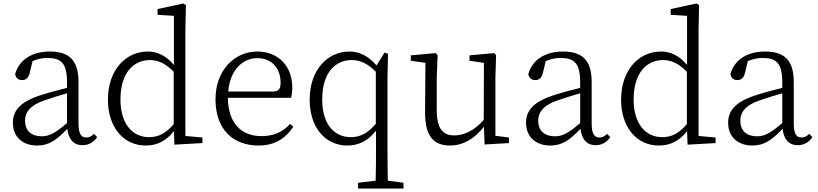

<svg xmlns="http://www.w3.org/2000/svg" viewBox="-20 -822 4698 1103"><path d="M454 12C487 12 516 -2 538 -34L520 -53C505 -39 493 -32 476 -32C448 -32 431 -50 431 -113V-351C431 -476 377 -526 266 -526C162 -526 89 -477 67 -396C71 -375 84 -362 107 -362C130 -362 144 -375 151 -404L167 -471C196 -483 223 -489 251 -489C330 -489 365 -461 365 -349V-317C320 -306 273 -294 226 -279C96 -240 54 -187 54 -117C54 -31 115 14 193 14C262 14 304 -17 367 -82C373 -23 402 12 454 12ZM124 -129C124 -174 149 -217 240 -247C280 -261 323 -274 365 -286V-115C298 -58 264 -39 220 -39C162 -39 124 -69 124 -129Z M672 -250C672 -406 749 -477 841 -477C889 -477 931 -457 978 -410V-109C933 -56 891 -34 836 -34C744 -34 672 -107 672 -250ZM982 9 1143 0V-32L1045 -41V-641L1048 -793L1033 -802L885 -770V-737L979 -731V-449C933 -504 882 -526 830 -526C700 -526 600 -418 600 -249C600 -93 688 14 817 14C882 14 935 -12 979 -69Z M1458 -488C1543 -488 1592 -427 1592 -347C1592 -314 1583 -296 1546 -296H1291C1301 -418 1373 -488 1458 -488ZM1465 14C1558 14 1620 -26 1665 -94L1646 -110C1603 -62 1550 -40 1482 -40C1370 -40 1291 -110 1289 -260H1652C1656 -275 1659 -295 1659 -321C1659 -440 1580 -526 1458 -526C1327 -526 1218 -418 1218 -252C1218 -76 1321 14 1465 14Z M1831 -250C1831 -406 1907 -477 2001 -477C2048 -477 2091 -458 2139 -410V-111C2093 -57 2050 -34 1995 -34C1903 -34 1831 -105 1831 -250ZM1976 14C2038 14 2093 -11 2140 -71V32C2140 92 2140 154 2138 216L2037 228V261H2298V228L2208 216C2207 155 2206 93 2206 32V-367L2209 -513L2189 -520L2143 -446C2094 -504 2040 -526 1988 -526C1859 -526 1759 -418 1759 -249C1759 -91 1847 14 1976 14Z M2566 14C2641 14 2707 -26 2760 -94L2764 8L2904 0V-32L2826 -42V-376L2830 -505L2819 -517L2677 -504V-473L2760 -461L2759 -133C2708 -76 2650 -44 2590 -44C2525 -44 2489 -82 2489 -190V-376L2494 -505L2483 -517L2340 -504V-473L2424 -461L2422 -184C2420 -37 2472 14 2566 14Z M3402 12C3435 12 3464 -2 3486 -34L3468 -53C3453 -39 3441 -32 3424 -32C3396 -32 3379 -50 3379 -113V-351C3379 -476 3325 -526 3214 -526C3110 -526 3037 -477 3015 -396C3019 -375 3032 -362 3055 -362C3078 -362 3092 -375 3099 -404L3115 -471C3144 -483 3171 -489 3199 -489C3278 -489 3313 -461 3313 -349V-317C3268 -306 3221 -294 3174 -279C3044 -240 3002 -187 3002 -117C3002 -31 3063 14 3141 14C3210 14 3252 -17 3315 -82C3321 -23 3350 12 3402 12ZM3072 -129C3072 -174 3097 -217 3188 -247C3228 -261 3271 -274 3313 -286V-115C3246 -58 3212 -39 3168 -39C3110 -39 3072 -69 3072 -129Z M3620 -250C3620 -406 3697 -477 3789 -477C3837 -477 3879 -457 3926 -410V-109C3881 -56 3839 -34 3784 -34C3692 -34 3620 -107 3620 -250ZM3930 9 4091 0V-32L3993 -41V-641L3996 -793L3981 -802L3833 -770V-737L3927 -731V-449C3881 -504 3830 -526 3778 -526C3648 -526 3548 -418 3548 -249C3548 -93 3636 14 3765 14C3830 14 3883 -12 3927 -69Z M4563 12C4596 12 4625 -2 4647 -34L4629 -53C4614 -39 4602 -32 4585 -32C4557 -32 4540 -50 4540 -113V-351C4540 -476 4486 -526 4375 -526C4271 -526 4198 -477 4176 -396C4180 -375 4193 -362 4216 -362C4239 -362 4253 -375 4260 -404L4276 -471C4305 -483 4332 -489 4360 -489C4439 -489 4474 -461 4474 -349V-317C4429 -306 4382 -294 4335 -279C4205 -240 4163 -187 4163 -117C4163 -31 4224 14 4302 14C4371 14 4413 -17 4476 -82C4482 -23 4511 12 4563 12ZM4233 -129C4233 -174 4258 -217 4349 -247C4389 -261 4432 -274 4474 -286V-115C4407 -58 4373 -39 4329 -39C4271 -39 4233 -69 4233 -129Z"/></svg>

Font: Kiri Minchoo Light
Style: Regular
Weight: 300
Designer: Ryoko NISHIZUKA 西塚涼子 (kana & ideographs); Frank Grießhammer (Latin, Greek & Cyrillic);
akenotsuki.com/eyeben/fonts/ (U+
Foundry: Adobe
akenotsuki.com/eyeben/fonts/
Version: Version 4.002;hotconv 1.0.119;makeotfexe 2.5.65604